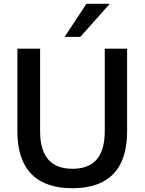

<svg xmlns="http://www.w3.org/2000/svg" viewBox="-20 -973 755 1003"><path d="M358.4 10.3C546.4 10.3 644 -88.9 644 -286.1V-718.8H527.3V-288.1C527.3 -155.3 470.7 -91.3 358.4 -91.3C246.6 -91.3 189.5 -155.3 189.5 -288.1V-718.8H70.8V-286.1C70.8 -88.9 169.9 10.3 358.4 10.3ZM399.4 -780.3 553.7 -953.1H431.6L317.4 -780.3Z"/></svg>

Font: Winston Medium
Style: Regular
Weight: 500
Designer: Vernon Adams, Kim Jin-seong, David Berlow, Cristiano Sobral
Foundry: The Winston Project Authors
Version: Version 3.004